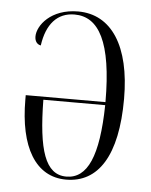

<svg xmlns="http://www.w3.org/2000/svg" viewBox="-45 -582 497 631"><g transform="rotate(5 203.5 -267.0)"><path d="M196 10C302 10 363 -83 363 -271C363 -445 298 -544 188 -544C98 -544 55 -486 55 -450C55 -434 63 -424 75 -422C85 -493 120 -533 177 -533C257 -533 303 -454 303 -255H40V-241C40 -84 95 10 196 10ZM196 0C126 0 101 -80 99 -245H303C300 -77 266 0 196 0Z"/></g></svg>

Font: Noto Serif Display ExtraCondensed Light
Style: Regular
Weight: 300
Width: 2
Designer: Monotype Design Team
Foundry: Monotype Imaging Inc.
Version: Version 2.009